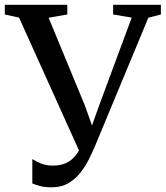

<svg xmlns="http://www.w3.org/2000/svg" viewBox="-34 -763 687 796"><path d="M181.5 13.5Q151.5 13.5 133 8.5Q114.5 3.5 100 -2.5V-103.5Q113.5 -94.5 135 -85.5Q156.5 -76.5 185 -76.5Q216.5 -76.5 239.2 -86.8Q262 -97 278.8 -117.8Q295.5 -138.5 308 -169L303.5 -117L45 -690L-14 -703V-743H245V-703L167.5 -689.5L317.5 -326.5L361.5 -203.5L333.5 -204L377.5 -327L512 -690L435 -703V-743H633V-703L581 -689.5L358.5 -154Q349 -132 334.8 -103.2Q320.5 -74.5 300 -48Q279.5 -21.5 250.2 -4Q221 13.5 181.5 13.5Z"/></svg>

Font: Merriweather 60pt
Style: Regular
Weight: 400
Version: Version 2.100